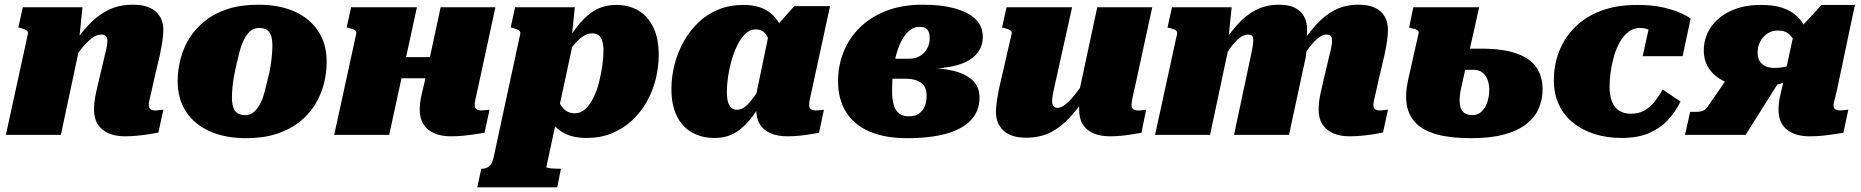

<svg xmlns="http://www.w3.org/2000/svg" viewBox="-20 -574 7920 817"><path d="M5 0H239L325 -404L316 -397L331 -543H77L58 -457L67 -455Q78 -452 85.5 -449Q93 -446 96.5 -441.5Q100 -437 99 -431ZM635 -233 660 -339Q667 -372 671 -398.5Q675 -425 675 -448Q675 -496 642.5 -525Q610 -554 545 -554Q486 -554 440 -531Q394 -508 355.5 -466.5Q317 -425 279 -368L278 -298Q302 -336 325 -365Q348 -394 369.5 -410.5Q391 -427 411 -427Q425 -427 431 -420Q437 -413 437 -402Q437 -390 434.5 -376Q432 -362 427 -343L404 -246Q395 -209 389.5 -183.5Q384 -158 382 -140.5Q380 -123 380 -108Q380 -70 396 -45Q412 -20 441.5 -7Q471 6 510 6Q538 6 563.5 3.5Q589 1 612 -2.5Q635 -6 654 -10L675 -107Q671 -107 665.5 -106.5Q660 -106 654 -105Q648 -104 641 -104Q627 -104 620 -109.5Q613 -115 613 -128Q613 -136 616 -149Q619 -162 624 -183Q629 -204 635 -233Z M1120 -240Q1127 -266 1131 -291Q1135 -316 1137 -339Q1139 -362 1139 -381Q1139 -404 1134 -420.5Q1129 -437 1117 -446Q1105 -455 1082 -455Q1061 -455 1046 -442.5Q1031 -430 1019.5 -408Q1008 -386 1000.5 -358Q993 -330 986 -299Q980 -273 975.5 -248Q971 -223 969 -200.5Q967 -178 967 -158Q967 -136 972 -119Q977 -102 989.5 -93Q1002 -84 1024 -84Q1045 -84 1060 -97Q1075 -110 1086.5 -131.5Q1098 -153 1105.5 -181.5Q1113 -210 1120 -240ZM736 -229Q736 -277 748.5 -324.5Q761 -372 787 -413Q813 -454 853.5 -486Q894 -518 950 -536Q1006 -554 1079 -554Q1167 -554 1232 -525.5Q1297 -497 1333.5 -442.5Q1370 -388 1370 -311Q1370 -262 1357.5 -215Q1345 -168 1319 -126.5Q1293 -85 1252.5 -53.5Q1212 -22 1156 -4Q1100 14 1027 14Q940 14 874.5 -14.5Q809 -43 772.5 -97.5Q736 -152 736 -229Z M1580 -241H1886L1907 -331H1601ZM1402 0H1636L1754 -543H1474L1455 -457L1466 -454Q1477 -452 1484 -449Q1491 -446 1494 -441.5Q1497 -437 1496 -431ZM2000 -128Q2000 -136 2002.5 -148.5Q2005 -161 2009.5 -180.5Q2014 -200 2019 -224L2088 -543H1855L1786 -222Q1779 -194 1774.5 -174Q1770 -154 1768 -138.5Q1766 -123 1766 -108Q1766 -70 1782 -45Q1798 -20 1827.5 -7Q1857 6 1898 6Q1926 6 1951.5 3.5Q1977 1 2000 -2.5Q2023 -6 2042 -9L2063 -107Q2059 -107 2053.5 -106.5Q2048 -106 2042 -105Q2036 -104 2028 -104Q2014 -104 2007 -109.5Q2000 -115 2000 -128Z M2011 223 2028 144H2030Q2048 144 2060.5 134.5Q2073 125 2080 98L2194 -431Q2195 -437 2191.5 -441.5Q2188 -446 2180.5 -449Q2173 -452 2162 -455L2153 -457L2172 -543H2426L2411 -397L2424 -418L2305 136Q2304 138 2308.5 139.5Q2313 141 2321.5 142Q2330 143 2341 143.5Q2352 144 2364 144H2367L2351 223ZM2288 -183 2342 -193Q2349 -164 2359 -141Q2369 -118 2385 -105Q2401 -92 2426 -92Q2451 -92 2470.5 -110Q2490 -128 2505 -158Q2520 -188 2529 -224Q2538 -260 2543 -295Q2548 -330 2548 -358Q2548 -384 2542.5 -400.5Q2537 -417 2526.5 -424.5Q2516 -432 2500 -432Q2479 -432 2459.5 -418.5Q2440 -405 2417.5 -377.5Q2395 -350 2364 -307L2356 -338Q2395 -406 2430.5 -454Q2466 -502 2507 -527.5Q2548 -553 2603 -553Q2657 -553 2697.5 -528.5Q2738 -504 2760.5 -456.5Q2783 -409 2783 -341Q2783 -288 2770 -236.5Q2757 -185 2731.5 -140Q2706 -95 2668.5 -60.5Q2631 -26 2583 -6.5Q2535 13 2477 13Q2412 13 2371.5 -12.5Q2331 -38 2311 -82Q2291 -126 2288 -183Z M3328 -317 3269 -338Q3263 -370 3255 -395Q3247 -420 3233.5 -434.5Q3220 -449 3196 -449Q3171 -449 3151.5 -430Q3132 -411 3117 -380.5Q3102 -350 3092 -314Q3082 -278 3077.5 -244Q3073 -210 3073 -184Q3073 -156 3078 -139Q3083 -122 3093 -114.5Q3103 -107 3117 -107Q3135 -107 3152 -121Q3169 -135 3190 -164Q3211 -193 3239 -237L3257 -198Q3219 -129 3185 -82.5Q3151 -36 3112.5 -11.5Q3074 13 3021 13Q2964 13 2922.5 -11.5Q2881 -36 2859 -82.5Q2837 -129 2837 -194Q2837 -248 2850.5 -300Q2864 -352 2889.5 -397.5Q2915 -443 2952 -478.5Q2989 -514 3037 -533.5Q3085 -553 3143 -553Q3211 -553 3252 -523.5Q3293 -494 3311 -441.5Q3329 -389 3328 -317ZM3512 -548 3444 -234Q3438 -204 3433 -183.5Q3428 -163 3425.5 -149.5Q3423 -136 3423 -128Q3423 -115 3430.5 -109.5Q3438 -104 3450 -104Q3462 -104 3471 -105.5Q3480 -107 3486 -107L3465 -9Q3448 -6 3426.5 -2.5Q3405 1 3381 3.5Q3357 6 3330 6Q3289 6 3259 -7Q3229 -20 3213.5 -45Q3198 -70 3198 -108Q3198 -114 3198 -120Q3198 -126 3198 -136L3188 -124L3251 -428L3264 -440L3360 -548Z M3847 -79Q3872 -79 3888.5 -89.5Q3905 -100 3914 -119.5Q3923 -139 3923 -166Q3923 -205 3899 -222Q3875 -239 3835 -239H3670L3691 -324H3847Q3874 -324 3893.5 -335Q3913 -346 3924.5 -366Q3936 -386 3936 -412Q3936 -435 3926.5 -447.5Q3917 -460 3892 -460Q3872 -460 3854.5 -447.5Q3837 -435 3822.5 -411.5Q3808 -388 3797.5 -354.5Q3787 -321 3781.5 -278Q3776 -235 3776 -185Q3776 -149 3783.5 -125.5Q3791 -102 3807 -90.5Q3823 -79 3847 -79ZM3907 -554Q3985 -554 4042 -538.5Q4099 -523 4130.5 -493Q4162 -463 4162 -417Q4162 -374 4134.5 -343Q4107 -312 4052 -296.5Q3997 -281 3914 -281L3967 -303L3959 -264L3919 -285Q3985 -285 4037 -272.5Q4089 -260 4118.5 -232.5Q4148 -205 4148 -158Q4148 -103 4112.5 -64Q4077 -25 4008 -5.5Q3939 14 3840 14Q3745 14 3679.5 -14.5Q3614 -43 3580 -97.5Q3546 -152 3546 -229Q3546 -293 3569 -351.5Q3592 -410 3637.5 -455.5Q3683 -501 3750.5 -527.5Q3818 -554 3907 -554Z M4466 -201Q4462 -183 4459.5 -169Q4457 -155 4457 -143Q4457 -135 4459.5 -128.5Q4462 -122 4467 -118.5Q4472 -115 4480 -115Q4496 -115 4516.5 -132Q4537 -149 4560 -179Q4583 -209 4608 -247V-172Q4571 -117 4533 -75Q4495 -33 4450 -10.5Q4405 12 4346 12Q4283 12 4250.5 -18Q4218 -48 4218 -97Q4218 -120 4222 -146Q4226 -172 4233 -205L4285 -431Q4286 -437 4282.5 -441.5Q4279 -446 4271.5 -449Q4264 -452 4253 -455L4244 -457L4263 -543H4542ZM4816 -234Q4809 -204 4804.5 -183.5Q4800 -163 4797.5 -149.5Q4795 -136 4795 -128Q4795 -115 4802 -109.5Q4809 -104 4823 -104Q4833 -104 4842 -105.5Q4851 -107 4857 -107L4837 -9Q4820 -6 4798.5 -2.5Q4777 1 4753 3.5Q4729 6 4704 6Q4642 6 4607 -22.5Q4572 -51 4572 -108Q4572 -112 4572 -117Q4572 -122 4572 -129Q4572 -136 4572 -145L4561 -132L4649 -543H4883Z M4895 0H5129L5215 -404L5206 -397L5221 -543H4967L4948 -457L4957 -455Q4968 -452 4975.5 -449Q4983 -446 4986.5 -441.5Q4990 -437 4989 -431ZM5846 -233 5871 -339Q5878 -372 5882 -398.5Q5886 -425 5886 -448Q5886 -480 5872 -504Q5858 -528 5830.5 -541Q5803 -554 5761 -554Q5703 -554 5658.5 -530.5Q5614 -507 5577 -465Q5540 -423 5504 -368L5502 -298Q5525 -336 5546 -365Q5567 -394 5587 -410.5Q5607 -427 5625 -427Q5639 -427 5643.5 -420Q5648 -413 5648 -401Q5648 -390 5645.5 -376Q5643 -362 5638 -343L5615 -246Q5606 -209 5600.5 -183.5Q5595 -158 5593 -140.5Q5591 -123 5591 -108Q5591 -70 5607 -45Q5623 -20 5652.5 -7Q5682 6 5721 6Q5749 6 5774.5 3.5Q5800 1 5823 -2.5Q5846 -6 5865 -10L5886 -107Q5882 -107 5876.5 -106.5Q5871 -106 5865 -105Q5859 -104 5852 -104Q5838 -104 5831 -109.5Q5824 -115 5824 -128Q5824 -136 5827 -149Q5830 -162 5835 -183Q5840 -204 5846 -233ZM5231 0H5465L5536 -330Q5538 -342 5539 -358.5Q5540 -375 5540.5 -393Q5541 -411 5541.5 -426Q5542 -441 5542 -448Q5542 -480 5529 -504Q5516 -528 5490 -541Q5464 -554 5423 -554Q5366 -554 5322 -530.5Q5278 -507 5241.5 -465Q5205 -423 5169 -368L5168 -298Q5191 -336 5211.5 -365Q5232 -394 5252 -410.5Q5272 -427 5291 -427Q5304 -427 5308.5 -420.5Q5313 -414 5313 -402Q5313 -392 5310.5 -377Q5308 -362 5304 -343Z M6239 14Q6154 14 6096.5 -1.5Q6039 -17 6007 -48Q5975 -79 5966.5 -126Q5958 -173 5972 -235L6016 -430Q6018 -437 6015.5 -441Q6013 -445 6006 -448.5Q5999 -452 5986 -454L5976 -457L5994 -543H6274L6197 -197Q6189 -159 6191.5 -133.5Q6194 -108 6208 -96Q6222 -84 6246 -84Q6268 -84 6284 -99Q6300 -114 6308.5 -138.5Q6317 -163 6317 -192Q6317 -214 6310.5 -233Q6304 -252 6289 -264.5Q6274 -277 6249 -277H6112L6134 -367H6282Q6375 -367 6433 -346.5Q6491 -326 6517.5 -287.5Q6544 -249 6544 -194Q6544 -151 6528 -113.5Q6512 -76 6476 -47Q6440 -18 6381.5 -2Q6323 14 6239 14Z M6921 -90Q6954 -90 6978.5 -104.5Q7003 -119 7021.5 -142.5Q7040 -166 7055 -193L7131 -142Q7109 -97 7076 -62Q7043 -27 6995.5 -7Q6948 13 6881 13Q6818 13 6765.5 -3.5Q6713 -20 6674 -51.5Q6635 -83 6613.5 -128.5Q6592 -174 6592 -232Q6592 -299 6615 -357Q6638 -415 6683 -459.5Q6728 -504 6794 -528.5Q6860 -553 6946 -553Q7012 -553 7058.5 -542Q7105 -531 7134 -517.5Q7163 -504 7174 -495L7140 -335H6970L7005 -494Q7020 -493 7027 -483Q7034 -473 7034.5 -460.5Q7035 -448 7031.5 -437Q7028 -426 7022 -423Q7017 -433 7008 -440Q6999 -447 6987 -451Q6975 -455 6959 -455Q6931 -455 6909.5 -438.5Q6888 -422 6872.5 -394.5Q6857 -367 6847.5 -333.5Q6838 -300 6833.5 -266.5Q6829 -233 6829 -204Q6829 -169 6838.5 -143.5Q6848 -118 6868.5 -104Q6889 -90 6921 -90Z M7340 -256 7554 -232 7408 0H7150L7172 -98H7195Q7209 -98 7218.5 -100Q7228 -102 7236 -108.5Q7244 -115 7252 -128ZM7685 -378 7637 -339Q7629 -369 7618.5 -392.5Q7608 -416 7591.5 -430Q7575 -444 7546 -444Q7524 -444 7508 -435.5Q7492 -427 7481 -413.5Q7470 -400 7464.5 -384Q7459 -368 7459 -351Q7459 -330 7467 -315.5Q7475 -301 7491 -293Q7507 -285 7532 -285Q7553 -285 7570 -288.5Q7587 -292 7614 -300L7603 -232Q7576 -222 7549 -216Q7522 -210 7494.5 -207Q7467 -204 7440 -204Q7377 -204 7330 -222.5Q7283 -241 7256.5 -276Q7230 -311 7230 -359Q7230 -414 7260 -458Q7290 -502 7344.5 -527.5Q7399 -553 7474 -553Q7528 -553 7565 -540.5Q7602 -528 7626.5 -505Q7651 -482 7665 -449.5Q7679 -417 7685 -378ZM7796 -188Q7793 -173 7790 -163Q7787 -153 7785.5 -146Q7784 -139 7783 -134Q7782 -129 7782 -126Q7782 -114 7789.5 -109Q7797 -104 7810 -104Q7818 -104 7824 -105Q7830 -106 7835.5 -106.5Q7841 -107 7845 -107L7824 -9Q7805 -6 7782 -2.5Q7759 1 7733.5 3.5Q7708 6 7680 6Q7619 6 7583.5 -22.5Q7548 -51 7548 -108Q7548 -119 7549 -130.5Q7550 -142 7552.5 -155Q7555 -168 7559 -184.5Q7563 -201 7568 -222L7610 -418L7619 -431L7731 -553H7873Z"/></svg>

Font: Roboto Serif Black
Style: Italic
Weight: 900
Italic angle: -10°
Version: Version 1.008